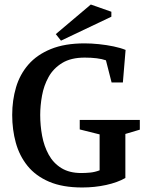

<svg xmlns="http://www.w3.org/2000/svg" viewBox="-20 -820 652 850"><path d="M344 10Q257 10 197.5 -15.5Q138 -41 102 -85.5Q66 -130 50 -188Q34 -246 34 -311Q34 -376 51 -433.5Q68 -491 106 -534.5Q144 -578 205.5 -603Q267 -628 354 -628Q384 -628 418 -624.5Q452 -621 483 -614.5Q514 -608 536 -599L524 -455H474L449 -553Q432 -559 408 -562Q384 -565 355 -565Q294 -565 255 -541Q216 -517 195 -479Q174 -441 166 -396.5Q158 -352 158 -311Q158 -264 166.5 -218.5Q175 -173 195.5 -135.5Q216 -98 251.5 -76Q287 -54 340 -54Q359 -54 379.5 -56Q400 -58 421 -66V-225L333 -247V-289H599V-246L535 -227V-32Q500 -12 449.5 -1Q399 10 344 10ZM250 -640 227 -669 382 -800 473 -768V-746Z"/></svg>

Font: Manuale SemiBold
Style: Regular
Weight: 600
Version: Version 1.002